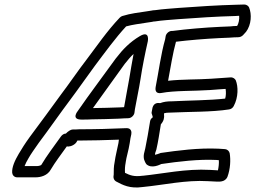

<svg xmlns="http://www.w3.org/2000/svg" viewBox="-20 -797 1131 851"><path d="M34 -31C35 -21 43 -11 56 -11H138C159 -11 191 -18 206 -47C223 -76 251 -113 276 -148C284 -146 302 -149 315 -162C319 -166 319 -167 323 -174H328C386 -174 448 -176 507 -178L505 -163C500 -136 492 -108 488 -78C484 -59 484 -42 484 -23L483 -15C482 -6 487 3 494 7C524 23 555 40 612 32C705 23 804 0 902 6L942 8H943C949 8 957 9 969 5C977 2 985 -5 988 -13C1001 -48 1003 -88 998 -118C996 -127 988 -135 978 -136L948 -138C860 -142 768 -130 692 -119C691 -119 689 -118 687 -117C681 -115 674 -112 667 -111V-114C667 -116 669 -123 672 -131C672 -132 673 -133 673 -134C681 -168 687 -209 693 -246C706 -261 709 -275 707 -290C707 -292 708 -293 707 -295C713 -297 723 -298 737 -298H738C818 -302 919 -300 995 -312C1004 -313 1012 -319 1016 -327C1037 -366 1036 -414 1025 -441C1022 -448 1012 -455 1002 -454C976 -452 953 -451 915 -448C857 -444 787 -446 725 -439C736 -497 746 -563 760 -612C816 -619 890 -625 949 -628L996 -630C1011 -631 1024 -632 1036 -632C1043 -632 1051 -635 1057 -641L1067 -652C1067 -653 1069 -654 1070 -655C1095 -688 1096 -735 1084 -764C1081 -771 1072 -777 1063 -777L1027 -776C946 -774 855 -768 773 -762C740 -759 702 -757 668 -752C661 -752 656 -751 651 -750L632 -747C593 -741 561 -738 522 -726C518 -725 514 -722 510 -718C454 -659 410 -594 363 -532C331 -491 281 -418 251 -379C211 -324 154 -246 112 -190C91 -161 76 -137 63 -115C46 -86 32 -56 34 -31ZM89 -61C93 -72 99 -83 106 -95C116 -113 133 -137 152 -164C195 -221 250 -300 290 -353C321 -394 372 -467 401 -506C447 -567 491 -628 539 -680C568 -688 595 -691 633 -697L653 -700C660 -701 661 -702 663 -702H667C697 -707 736 -709 770 -712C850 -718 943 -724 1022 -726L1040 -727C1042 -711 1037 -691 1031 -682C1019 -682 1011 -681 1001 -680L954 -678C889 -675 805 -668 746 -660H742C727 -660 715 -646 714 -635L712 -623C693 -557 683 -477 670 -412C670 -409 662 -379 696 -385C753 -396 840 -393 912 -398C941 -400 960 -402 980 -403C982 -390 982 -373 978 -360C909 -352 818 -352 743 -348C721 -348 706 -346 690 -340C677 -342 662 -340 656 -320C654 -311 653 -304 652 -299V-295C652 -295 658 -278 657 -277C648 -271 646 -264 645 -258C639 -220 631 -173 624 -140C621 -129 619 -120 618 -115C614 -91 623 -81 624 -77C626 -74 627 -71 629 -69C652 -48 688 -67 695 -70C770 -81 860 -92 939 -88L950 -87C951 -72 949 -56 946 -42L911 -44C804 -50 702 -27 613 -18H611C574 -13 556 -20 534 -31C533 -47 534 -61 537 -76V-77C540 -101 550 -130 555 -163C557 -178 559 -190 562 -202C564 -212 562 -230 540 -229C474 -226 400 -224 333 -224H331C320 -223 311 -223 301 -223C294 -223 280 -214 272 -205C263 -205 255 -199 250 -192C223 -154 187 -107 163 -66C161 -64 152 -61 145 -61ZM324 -304C324 -304 294 -267 341 -267H347C358 -267 374 -267 387 -268C423 -268 470 -270 506 -271C523 -272 536 -273 548 -273C563 -273 575 -287 576 -298L578 -313C585 -354 596 -402 603 -448C611 -501 624 -565 635 -613C635 -613 646 -664 600 -637C556 -611 524 -578 495 -540L494 -539C441 -465 377 -381 324 -304ZM392 -318C438 -382 488 -451 533 -514C545 -529 558 -545 572 -558C565 -523 559 -483 553 -449C546 -408 537 -364 530 -322C524 -322 518 -321 510 -321C475 -320 427 -318 393 -318Z"/></svg>

Font: Hussar Pisanka
Style: OutKur
Weight: 400
Designer: Robert Jablonski
Foundry: Cannot Into Space Fonts
Version: Version 1.070